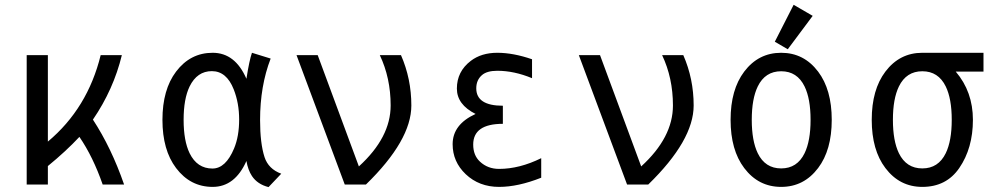

<svg xmlns="http://www.w3.org/2000/svg" viewBox="-20 -766 4142 797"><path d="M90.8 0V-537.1H178.7V-178.2Q343.8 -316.4 397.9 -537.1H485.8Q451.2 -394.5 365.7 -269.5Q442.4 -152.3 495.1 0H406.2Q366.2 -115.2 309.6 -197.8Q253.4 -137.7 178.7 -76.7V0Z M861.8 -66.4Q917 -66.4 951.7 -149.9Q972.7 -200.2 972.7 -270Q972.7 -337.9 950.2 -395Q920.4 -470.7 859.4 -470.7Q798.3 -470.7 767.1 -407.2Q742.2 -356 742.2 -268.6Q742.2 -181.2 767.1 -129.9Q798.3 -66.4 861.8 -66.4ZM862.8 9.8Q770 9.8 710.9 -68.4Q654.3 -143.1 654.3 -268.6Q654.3 -394 710.9 -468.8Q770 -546.9 862.8 -546.9Q956.1 -546.9 1002.9 -439Q1015.1 -516.6 1025.9 -546.9L1103.5 -522.9Q1059.6 -409.2 1059.6 -267.6Q1059.6 -170.9 1078.1 -113.8Q1094.2 -64.5 1147.5 -44.9L1094.7 10.7Q1048.8 -1 1025.9 -35.2Q1009.3 -60.5 1002.9 -97.7Q955.1 9.8 862.8 9.8Z M1411.1 0 1210.9 -537.1H1298.8L1469.7 -75.2Q1601.6 -195.3 1601.6 -328.1Q1601.6 -442.4 1556.6 -537.1H1644.5Q1687.5 -439 1687.5 -328.1Q1687.5 -183.6 1499 0Z M2226.6 -109.4Q2226.6 -109.4 2226.6 -28.3Q2130.4 9.8 2051.8 9.8Q1968.8 9.8 1913.1 -43Q1858.9 -94.7 1858.9 -167.5Q1858.9 -249.5 1954.1 -293Q1876.5 -332 1876.5 -398.4Q1876.5 -469.2 1934.1 -513.2Q1978 -546.9 2044.4 -546.9Q2110.4 -546.9 2188.5 -520Q2188.5 -520 2188.5 -441.4Q2114.3 -472.2 2044.4 -472.2Q2001 -472.2 1980.5 -454.1Q1957 -433.6 1957 -399.4Q1957 -327.1 2067.4 -327.1V-252Q1944.3 -252 1944.3 -166Q1944.3 -121.1 1972.2 -95.2Q2004.4 -64.9 2051.8 -64.9Q2136.2 -64.9 2226.6 -109.4Z M2583 0 2382.8 -537.1H2470.7L2641.6 -75.2Q2773.4 -195.3 2773.4 -328.1Q2773.4 -442.4 2728.5 -537.1H2816.4Q2859.4 -439 2859.4 -328.1Q2859.4 -183.6 2670.9 0Z M3319.8 -129.9Q3344.7 -181.2 3344.7 -268.6Q3344.7 -356 3319.8 -407.2Q3289.1 -470.2 3222.7 -470.2Q3156.2 -470.2 3125.5 -407.2Q3100.6 -356 3100.6 -268.6Q3100.6 -181.2 3125.5 -129.9Q3156.2 -66.9 3222.7 -66.9Q3289.1 -66.9 3319.8 -129.9ZM3069.3 -68.4Q3012.7 -143.1 3012.7 -268.6Q3012.7 -394 3069.3 -468.8Q3128.4 -546.9 3222.7 -546.9Q3316.9 -546.9 3376 -468.8Q3432.6 -394 3432.6 -268.6Q3432.6 -143.1 3376 -68.4Q3316.9 9.8 3222.7 9.8Q3128.4 9.8 3069.3 -68.4ZM3274.4 -746.1 3353.5 -700.2 3250 -561.5 3196.3 -592.8Z M3808.6 9.8Q3714.4 9.8 3655.3 -68.4Q3598.6 -143.1 3598.6 -268.6Q3598.6 -394 3655.3 -468.8Q3714.4 -546.9 3808.6 -546.9H4062.5V-468.8H3947.3Q4018.6 -385.3 4018.6 -268.6Q4018.6 -150.9 3961.9 -68.4Q3908.2 9.8 3808.6 9.8ZM3905.8 -129.9Q3930.7 -181.2 3930.7 -268.6Q3930.7 -356 3905.8 -407.2Q3875 -470.2 3808.6 -470.2Q3742.2 -470.2 3711.4 -407.2Q3686.5 -356 3686.5 -268.6Q3686.5 -181.2 3711.4 -129.9Q3742.2 -66.9 3808.6 -66.9Q3875 -66.9 3905.8 -129.9Z"/></svg>

Font: Consola Mono
Style: Book
Weight: 400
Monospace: yes
Designer: Wojciech Kalinowski "wmk69" (wmk69@o2.pl)
Foundry: Wojciech Kalinowski "wmk69" (wmk69@o2.pl)
Version: Version 2.1.0